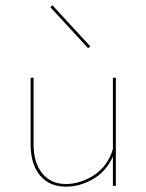

<svg xmlns="http://www.w3.org/2000/svg" viewBox="-20 -698 550 721"><path d="M415 -406V0H404V-110Q378 -53 328.5 -25Q279 3 228 3Q166 3 130.5 -39Q95 -81 95 -157V-406H106V-157Q106 -87 138.5 -47Q171 -7 228 -7Q281 -7 332.5 -40Q384 -73 404 -138V-406ZM169 -671 177 -678 319 -524 311 -517Z"/></svg>

Font: Ysabeau Hairline
Style: Regular
Weight: 100
Designer: Christian Thalmann (Catharsis Fonts)
Version: Version 0.003